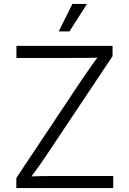

<svg xmlns="http://www.w3.org/2000/svg" viewBox="-20 -962 660 982"><path d="M63.5 0V-51.8L406.2 -565.9Q427.2 -597.2 450 -628.7Q472.7 -660.2 495.6 -691.4L503.9 -668Q460.9 -666 417.7 -665.8Q374.5 -665.5 331.5 -665.5H64V-727.5H555.7V-674.8L215.3 -164.6Q193.8 -132.3 170.4 -100.1Q147 -67.9 123.5 -36.1L115.2 -59.1Q157.7 -61 200 -61.5Q242.2 -62 284.2 -62H559.1V0ZM280.3 -801.3 350.1 -941.9H424.8L335.4 -801.3Z"/></svg>

Font: Inter 16pt Light
Style: Regular
Weight: 300
Version: Version 4.001;git-66647c0bb